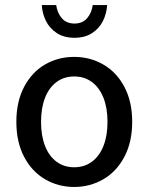

<svg xmlns="http://www.w3.org/2000/svg" viewBox="-20 -724 584 756"><path d="M201.2 -704.1Q205.6 -672.9 223.6 -652.1Q241.7 -631.3 273.4 -631.3Q304.7 -631.3 322.8 -652.1Q340.8 -672.9 345.2 -704.1H401.9Q399.9 -670.9 385.5 -641.6Q371.1 -612.3 342.8 -593.8Q314.5 -575.2 273.4 -575.2Q231.9 -575.2 203.6 -593.8Q175.3 -612.3 160.9 -641.6Q146.5 -670.9 144.5 -704.1ZM500.5 -244.1Q500.5 -164.6 469.7 -106.4Q439 -48.3 386.7 -18.1Q334.5 12.2 272 12.2Q209.5 12.2 157.5 -18.1Q105.5 -48.3 75 -106.4Q44.4 -164.6 44.4 -244.1Q44.4 -324.2 75 -382.1Q105.5 -439.9 157.2 -470Q209 -500 272 -500Q334.5 -500 386.7 -470Q439 -439.9 469.7 -382.1Q500.5 -324.2 500.5 -244.1ZM403.3 -244.1Q403.3 -298.3 387.5 -338.6Q371.6 -378.9 342 -400.9Q312.5 -422.9 272 -422.9Q231.9 -422.9 202.4 -400.9Q172.9 -378.9 157.2 -338.6Q141.6 -298.3 141.6 -244.1Q141.6 -189.9 157.2 -149.7Q172.9 -109.4 202.4 -87.4Q231.9 -65.4 272 -65.4Q312.5 -65.4 342 -87.4Q371.6 -109.4 387.5 -149.7Q403.3 -189.9 403.3 -244.1Z"/></svg>

Font: Varta SemiBold
Style: Regular
Weight: 600
Designer: Joana Correia, Viktoriya Grabowska, Eben Sorkin
Foundry: Sorkin Type
Version: Version 1.003; ttfautohint (v1.3) -l 8 -r 24 -G 200 -x 12 -H